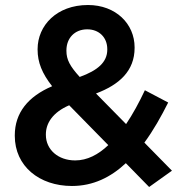

<svg xmlns="http://www.w3.org/2000/svg" viewBox="-20 -732 736 766"><path d="M482 -81 575 14 666 -51 556 -163C592 -212 623 -267 651 -323L558 -372C535 -323 510 -277 483 -237L363 -359C456 -394 517 -449 517 -541V-543C517 -637 442 -712 331 -712C206 -712 130 -630 130 -536V-534C130 -483 148 -439 188 -388C92 -347 39 -282 39 -192V-190C39 -69 137 10 267 10C352 10 422 -25 482 -81ZM298 -425C259 -468 245 -494 245 -529V-531C245 -580 278 -615 328 -615C375 -615 408 -583 408 -536V-534C408 -484 370 -451 298 -425ZM280 -92C212 -92 163 -135 163 -194V-196C163 -241 191 -284 256 -312L412 -153C372 -115 328 -92 280 -92Z"/></svg>

Font: Mission Medium
Style: Regular
Weight: 500
Version: Version 1.000;FEAKit 1.0